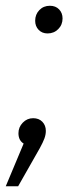

<svg xmlns="http://www.w3.org/2000/svg" viewBox="-40 -495 269 666"><path d="M119 -41Q119 -28 114 -14.5Q109 -1 98 19L23 151H-20L42 3Q24 -8 24 -33Q24 -54 39 -69.5Q54 -85 75 -85Q95 -85 107 -72.5Q119 -60 119 -41ZM82 -423Q82 -445 96.5 -460Q111 -475 133 -475Q153 -475 165 -462.5Q177 -450 177 -431Q177 -409 162 -394Q147 -379 125 -379Q106 -379 94 -391.5Q82 -404 82 -423Z"/></svg>

Font: Fira Sans Light
Style: Italic
Weight: 300
Italic angle: -8°
Designer: bBox Type GmbH & Carrois Corporate GbR & Edenspiekermann AG
Foundry: bBox Type GmbH & Carrois Corporate GbR & Edenspiekermann AG
Version: Version 4.301